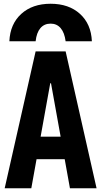

<svg xmlns="http://www.w3.org/2000/svg" viewBox="-20 -1004 540 1024"><path d="M250 -984Q347 -984 406.5 -930Q466 -876 470 -784H330Q324 -830 303.5 -854Q283 -878 250 -878Q216 -878 195.5 -854Q175 -830 170 -784H30Q34 -876 93.5 -930Q153 -984 250 -984ZM5 0 170 -730H330L495 0H353L252 -560H248L147 0ZM110 -155V-275H390V-155Z"/></svg>

Font: M PLUS 1 Code
Style: Bold
Weight: 700
Designer: Coji Morishita
Foundry: UNDERFOREST DESIGN
Version: Version 1.002